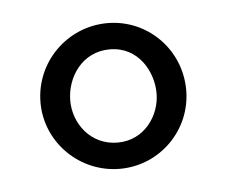

<svg xmlns="http://www.w3.org/2000/svg" viewBox="-30 -664 328 277"><g transform="rotate(-5 133.5 -525.5)"><path d="M28 -525C28 -467 76 -420 134 -420C192 -420 239 -467 239 -525C239 -584 192 -631 134 -631C76 -631 28 -584 28 -525ZM196 -524C196 -492 173 -458 134 -458C95 -458 71 -491 71 -524C71 -558 94 -593 134 -593C176 -593 196 -555 196 -524Z"/></g></svg>

Font: Libertinus Sans
Style: Bold
Weight: 700
Designer: Philipp H. Poll, Khaled Hosny
Foundry: Caleb Maclennan
Version: Version 7.050;RELEASE